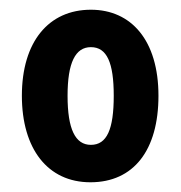

<svg xmlns="http://www.w3.org/2000/svg" viewBox="-20 -742 373 395"><path d="M306 -545C306 -659 250 -722 167 -722C80 -722 25 -656 25 -545C25 -436 78 -367 166 -367C255 -367 306 -433 306 -545ZM119 -545C119 -613 135 -645 167 -645C200 -645 214 -613 214 -545C214 -476 200 -444 167 -444C135 -444 119 -476 119 -545Z"/></svg>

Font: Noto Sans Tamil ExtraCondensed
Style: Bold
Weight: 700
Width: 2
Designer: Jelle Bosma - Monotype Design Team
Foundry: Monotype Imaging Inc.
Version: Version 2.004